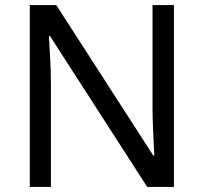

<svg xmlns="http://www.w3.org/2000/svg" viewBox="-20 -734 800 754"><path d="M663 0H558L176 -593H172Q174 -558 177 -506Q180 -454 180 -399V0H97V-714H201L582 -123H586Q585 -139 583.5 -171Q582 -203 580.5 -241Q579 -279 579 -311V-714H663Z"/></svg>

Font: Noto Sans Medefaidrin
Style: Regular
Weight: 400
Designer: Dalton Maag Ltd
Foundry: Dalton Maag Ltd
Version: Version 1.002; ttfautohint (v1.8.4.7-5d5b)